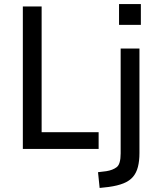

<svg xmlns="http://www.w3.org/2000/svg" viewBox="-20 -737 777 950"><path d="M93 0V-705H186V-83H468V0ZM569 -614V-717H677V-614ZM473 193 465 115 506 110Q538 105 557.5 90Q577 75 577 22V-497H670V21Q670 59 662.5 88.5Q655 118 638 138Q621 158 591.5 170Q562 182 518 188Z"/></svg>

Font: Nunito Sans 7pt Condensed Medium
Style: Regular
Weight: 500
Width: 3
Designer: Vernon Adams
Foundry: Vernon Adams
Version: Version 3.101;gftools[0.9.27]